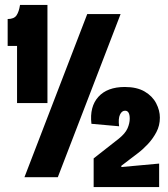

<svg xmlns="http://www.w3.org/2000/svg" viewBox="-20 -717 681 777"><path d="M49 -300V-531H11V-640Q37 -640 47 -655Q57 -670 61 -697H172V-300ZM79 0 333 -660H468L214 0ZM359 40V-76L461 -156Q487 -177 496 -197.5Q505 -218 505 -237Q505 -269 486 -269Q473 -269 465.5 -253Q458 -237 462 -206L350 -216Q342 -285 378 -325Q414 -365 485 -365Q534 -365 565.5 -346.5Q597 -328 612 -299Q627 -270 627 -241Q627 -209 613 -182.5Q599 -156 579 -134.5Q559 -113 538.5 -97.5Q518 -82 505 -72L471 -46V-41L624 -55V40Z"/></svg>

Font: Bricolage Grotesque 96pt Condensed Bricolage Grotesque 48pt Condensed Regular
Style: Bold
Weight: 700
Width: 3
Designer: Mathieu Triay
Foundry: Atelier Triay
Version: Version 1.001; ttfautohint (v1.8.4.7-5d5b);gftools[0.9.33.de